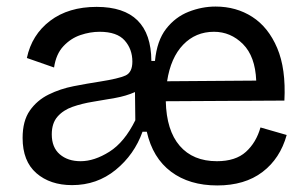

<svg xmlns="http://www.w3.org/2000/svg" viewBox="-20 -552 938 586"><path d="M200 13Q133 13 91 -23.5Q49 -60 49 -131Q49 -183 71 -214.5Q93 -246 128.5 -263.5Q164 -281 205 -289Q246 -297 285 -303Q342 -312 363 -321.5Q384 -331 384 -364Q384 -402 360.5 -428.5Q337 -455 284 -455Q255 -455 225.5 -445Q196 -435 173.5 -411Q151 -387 145 -346L62 -375Q77 -446 133 -488.5Q189 -531 275 -531Q441 -531 442 -366H453Q459 -428 487 -464Q515 -500 555.5 -516Q596 -532 638 -532Q701 -532 750 -500.5Q799 -469 826 -405.5Q853 -342 848 -245L486 -243Q488 -154 528.5 -107Q569 -60 642 -60Q699 -60 730.5 -88.5Q762 -117 775 -163L855 -140Q835 -68 781 -27Q727 14 643 14Q558 14 502 -28Q446 -70 428 -150H415Q390 -80 333 -33.5Q276 13 200 13ZM633 -455Q577 -455 539 -415.5Q501 -376 490 -304L762 -306Q759 -380 721.5 -417.5Q684 -455 633 -455ZM226 -60Q268 -60 314 -89Q360 -118 393 -185L392 -271Q365 -259 331.5 -253Q298 -247 264 -241.5Q230 -236 201.5 -226Q173 -216 155.5 -196Q138 -176 138 -142Q138 -102 162.5 -81Q187 -60 226 -60Z"/></svg>

Font: Bricolage Grotesque 12pt
Style: Regular
Weight: 400
Designer: Mathieu Triay
Foundry: Atelier Triay
Version: Version 1.001; ttfautohint (v1.8.4.7-5d5b);gftools[0.9.33.de